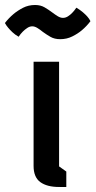

<svg xmlns="http://www.w3.org/2000/svg" viewBox="-65 -745 381 765"><path d="M68.8 -499H170.4V-82L199.2 -61.5V0H171.4L170.4 -1V0Q122.1 0 95.5 -19.5Q68.8 -39.1 68.8 -84ZM9.3 -598.6Q-5.4 -606.9 -15.6 -616.7Q-25.9 -626.5 -32.7 -634.8Q-40.5 -644 -45.4 -653.3Q-30.3 -672.9 -11.2 -689Q4.9 -702.6 26.6 -713.9Q48.3 -725.1 74.7 -725.1Q96.7 -725.1 112.5 -715.8Q128.4 -706.5 142.6 -695.8Q154.3 -687 165 -680.4Q175.8 -673.8 186 -673.8Q196.3 -673.8 205.8 -679.9Q215.3 -686 222.7 -693.8Q231.4 -702.6 239.3 -714.4Q254.9 -705.1 265.6 -695.8Q276.4 -686.5 283.2 -678.7Q291 -669.9 295.4 -660.6Q280.3 -640.6 261.2 -624.5Q245.1 -610.8 223.1 -599.9Q201.2 -588.9 174.8 -588.9Q152.3 -588.9 136.2 -598.1Q120.1 -607.4 106 -617.7Q94.7 -627 84 -633.5Q73.2 -640.1 63.5 -640.1Q53.2 -640.1 43.5 -633.5Q33.7 -627 25.9 -619.1Q17.1 -610.4 9.3 -598.6Z"/></svg>

Font: Basic
Style: Regular
Weight: 400
Designer: Magnus Gaarde
Foundry: Magnus Gaarde
Version: Version 1.003; ttfautohint (v1.1) -l 6 -r 16 -G 0 -x 16 -D l